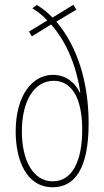

<svg xmlns="http://www.w3.org/2000/svg" viewBox="-20 -778 439 808"><path d="M135 -757 116 -743C136 -731 160 -713 179 -692L102 -645L114 -625L195 -675C263 -599 303 -492 318 -389H315C302 -420 265 -463 203 -463C115 -463 46 -375 46 -225C46 -107 89 10 202 10C295 10 353 -69 353 -259C353 -423 310 -578 217 -687L301 -737L289 -758L201 -704C182 -724 160 -742 135 -757ZM206 -438C279 -438 326 -370 326 -232C326 -102 285 -15 202 -15C118 -15 72 -105 72 -225C72 -353 124 -438 206 -438Z"/></svg>

Font: Noto Sans Kannada ExtraCondensed Thin
Style: Regular
Weight: 100
Width: 2
Designer: Jelle Bosma - Monotype Design Team
Foundry: Monotype Imaging Inc.
Version: Version 2.005